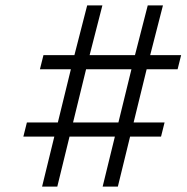

<svg xmlns="http://www.w3.org/2000/svg" viewBox="-20 -687 687 707"><path d="M573 -184H459L414 0H358L403 -184H236L191 0H135L180 -184H66L79 -236H193L241 -432H127L140 -484H254L301 -667H357L310 -484H477L524 -667H580L533 -484H647L634 -432H520L472 -236H586ZM416 -236 464 -432H297L249 -236Z"/></svg>

Font: Titillium Web Light
Style: Italic
Weight: 300
Italic angle: -13°
Version: Version 1.002;PS 57.000;hotconv 1.0.70;makeotf.lib2.5.55311